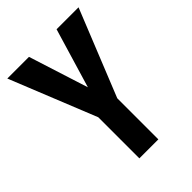

<svg xmlns="http://www.w3.org/2000/svg" viewBox="-207 -814 915 915"><g transform="rotate(-45 250.0 -357.0)"><path d="M314 0V-277L490 -714H342L252 -413L156 -714H10L186 -277V0Z"/></g></svg>

Font: Noto Sans Mono UI Condensed
Style: Bold
Weight: 700
Width: 3
Designer: Monotype Design team
Foundry: Monotype Imaging Inc.
Version: 1.000